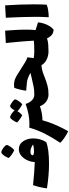

<svg xmlns="http://www.w3.org/2000/svg" viewBox="932 -1670 1078 2983"><g transform="rotate(-90 1471.5 -179.0)"><path d="M812 -201Q812 -148 797.5 -96.5Q783 -45 754 0Q703 21 617 32Q531 43 419 43Q242 43 36 11Q51 -107 86 -205Q180 -196 276 -188Q372 -180 445 -178Q446 -233 471.5 -291Q497 -349 542.5 -387.5Q588 -426 645 -426Q721 -426 766.5 -360.5Q812 -295 812 -201ZM613 -190Q666 -190 718 -204Q697 -222 665.5 -234Q634 -246 606 -246Q559 -246 551 -218Q543 -190 613 -190ZM508 -583Q512 -598 526.5 -625Q541 -652 560.5 -674Q580 -696 594 -698Q607 -700 633.5 -686Q660 -672 683.5 -651Q707 -630 709 -618Q714 -600 682.5 -555.5Q651 -511 630 -497Q605 -506 564.5 -534Q524 -562 508 -583Z M1060 -453Q1067 -478 1095.5 -519.5Q1124 -561 1143 -561Q1162 -561 1200 -534.5Q1238 -508 1247 -490Q1263 -520 1281 -540.5Q1299 -561 1313 -561Q1332 -561 1373 -532Q1414 -503 1418 -486Q1420 -468 1391.5 -427.5Q1363 -387 1343 -373Q1320 -383 1285.5 -406Q1251 -429 1235 -448Q1223 -427 1204 -404.5Q1185 -382 1173 -373Q1149 -384 1112 -409.5Q1075 -435 1060 -453ZM1523 -76Q1523 -19 1515.5 8Q1508 35 1491 35Q1437 35 1387 1Q1337 -33 1312 -98Q1201 -59 1094 -59Q1071 27 1034.5 114.5Q998 202 965 265Q932 328 924 340Q884 324 828 286.5Q772 249 744 218Q829 89 884.5 -20.5Q940 -130 980 -264Q1016 -261 1035 -261Q1182 -261 1348 -320Q1368 -257 1405 -221.5Q1442 -186 1491 -186Q1510 -186 1516.5 -159Q1523 -132 1523 -76Z M2196 -76Q2196 -19 2188.5 8Q2181 35 2163 35Q2097 35 2038 6.5Q1979 -22 1950 -74Q1887 -71 1818 -46Q1786 -34 1759 -23Q1686 5 1629 20Q1572 35 1497 35Q1479 35 1472 8Q1465 -19 1465 -76Q1465 -132 1471.5 -159Q1478 -186 1497 -186Q1561 -186 1607 -194.5Q1653 -203 1728 -221L1758 -228L1831 -245Q1786 -270 1755 -282Q1722 -295 1684 -300Q1646 -305 1585 -309L1559 -310L1554 -315Q1559 -360 1572.5 -415.5Q1586 -471 1599 -497Q1624 -501 1646 -501Q1690 -501 1728 -487Q1766 -473 1805 -448L1847 -421Q1947 -357 1998 -326.5Q2049 -296 2071 -296Q2067 -236 2059 -195Q2103 -186 2163 -186Q2182 -186 2189 -159Q2196 -132 2196 -76Z M2615 -128Q2610 -64 2581.5 3.5Q2553 71 2503 114Q2462 114 2428.5 92Q2395 70 2366 12Q2321 27 2271.5 31Q2222 35 2164 35Q2146 35 2139 8Q2132 -19 2132 -76Q2132 -132 2138.5 -159Q2145 -186 2164 -186Q2288 -186 2331 -193Q2328 -265 2319 -363Q2310 -461 2301 -559L2294 -628L2486 -639L2490 -585Q2491 -572 2496.5 -487Q2502 -402 2502 -317Q2502 -223 2495 -166Z M2695 33Q2701 -63 2701 -165Q2701 -357 2687 -628L2879 -639Q2895 -410 2895 -205Q2895 -76 2890 5Q2865 20 2810.5 28.5Q2756 37 2702 39Z"/></g></svg>

Font: Lalezar
Style: Regular
Weight: 400
Designer: Borna Izadpanah
Foundry: Borna Izadpanah
Version: Version 1.003;November 28, 2018;FontCreator 11.5.0.2421 64-b